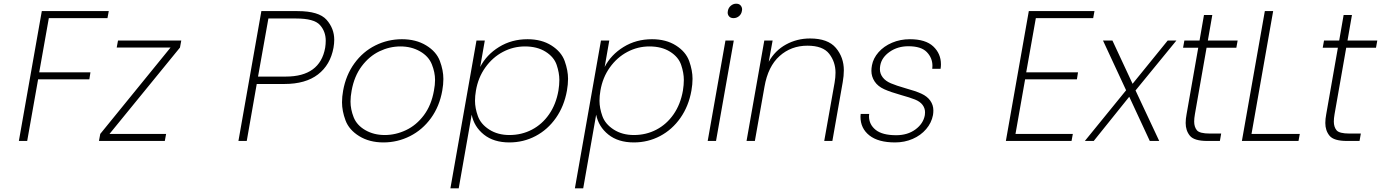

<svg xmlns="http://www.w3.org/2000/svg" viewBox="-20 -762 7466 1038"><path d="M568 -702 561 -664H244L192 -371H469L463 -333H186L127 0H82L206 -702Z M572 -38H878L871 0H515L522 -38L902 -505H611L618 -543H960L953 -505Z M1783 -504Q1766 -411 1699 -359.5Q1632 -308 1518 -308H1368L1314 0H1269L1393 -702H1588Q1704 -702 1745.5 -655Q1787 -608 1787 -547Q1787 -527 1783 -504ZM1525 -348Q1710 -348 1738 -504Q1741 -524 1741 -542Q1741 -592 1709.5 -627Q1678 -662 1581 -662H1431L1375 -348Z M2053 8Q1977 8 1922 -26Q1867 -60 1848 -111Q1829 -162 1829 -209Q1829 -239 1835 -272Q1850 -356 1896 -419.5Q1942 -483 2009.5 -516.5Q2077 -550 2153 -550Q2229 -550 2284 -516.5Q2339 -483 2358 -432.5Q2377 -382 2377 -335Q2377 -305 2371 -272Q2356 -187 2310 -123.5Q2264 -60 2196.5 -26Q2129 8 2053 8ZM2060 -32Q2119 -32 2175 -58.5Q2231 -85 2271.5 -139Q2312 -193 2326 -272Q2332 -303 2332 -330Q2332 -371 2314.5 -414.5Q2297 -458 2250.5 -484.5Q2204 -511 2145 -511Q2086 -511 2031 -484.5Q1976 -458 1935.5 -404Q1895 -350 1881 -272Q1875 -240 1875 -213Q1875 -171 1892 -128Q1909 -85 1955 -58.5Q2001 -32 2060 -32Z M2576 -400Q2610 -466 2678 -508Q2746 -550 2832 -550Q2908 -550 2961.5 -516Q3015 -482 3033 -431.5Q3051 -381 3051 -336Q3051 -306 3045 -272Q3030 -188 2985.5 -124.5Q2941 -61 2875.5 -26.5Q2810 8 2734 8Q2649 8 2596 -34.5Q2543 -77 2530 -142L2460 256H2415L2556 -543H2601ZM2999 -272Q3004 -303 3004 -330Q3004 -368 2989.5 -411Q2975 -454 2929.5 -482.5Q2884 -511 2818 -511Q2755 -511 2699 -481.5Q2643 -452 2604 -397.5Q2565 -343 2553 -272Q2548 -243 2548 -217Q2548 -178 2563.5 -134.5Q2579 -91 2625 -61.5Q2671 -32 2734 -32Q2800 -32 2855.5 -61Q2911 -90 2948.5 -144Q2986 -198 2999 -272Z M3249 -400Q3283 -466 3351 -508Q3419 -550 3505 -550Q3581 -550 3634.5 -516Q3688 -482 3706 -431.5Q3724 -381 3724 -336Q3724 -306 3718 -272Q3703 -188 3658.5 -124.5Q3614 -61 3548.5 -26.5Q3483 8 3407 8Q3322 8 3269 -34.5Q3216 -77 3203 -142L3133 256H3088L3229 -543H3274ZM3672 -272Q3677 -303 3677 -330Q3677 -368 3662.5 -411Q3648 -454 3602.5 -482.5Q3557 -511 3491 -511Q3428 -511 3372 -481.5Q3316 -452 3277 -397.5Q3238 -343 3226 -272Q3221 -243 3221 -217Q3221 -178 3236.5 -134.5Q3252 -91 3298 -61.5Q3344 -32 3407 -32Q3473 -32 3528.5 -61Q3584 -90 3621.5 -144Q3659 -198 3672 -272Z M3946 -664Q3930 -664 3922 -673Q3914 -682 3914 -694Q3914 -699 3915 -703Q3918 -720 3931 -731Q3944 -742 3960 -742Q3976 -742 3984 -732.5Q3992 -723 3992 -711Q3992 -707 3991 -703Q3988 -685 3975 -674.5Q3962 -664 3946 -664ZM3947 -543 3851 0H3806L3902 -543Z M4359 -554Q4456 -554 4499 -503Q4542 -452 4542 -382Q4542 -352 4536 -318L4480 0H4436L4492 -315Q4497 -344 4497 -369Q4497 -427 4463 -471Q4429 -515 4345 -515Q4257 -515 4194.5 -459Q4132 -403 4113 -293L4061 0H4016L4112 -543H4157L4136 -428Q4170 -489 4229.5 -521.5Q4289 -554 4359 -554Z M4819 8Q4728 8 4680 -30Q4632 -68 4632 -131Q4632 -138 4633 -146H4679Q4678 -140 4678 -134Q4678 -89 4714 -60Q4750 -31 4825 -31Q4887 -31 4929.5 -62.5Q4972 -94 4980 -140Q4981 -148 4981 -155Q4981 -177 4967.5 -195Q4954 -213 4926.5 -224Q4899 -235 4852 -248Q4795 -264 4760.5 -279.5Q4726 -295 4708.5 -321.5Q4691 -348 4691 -379Q4691 -393 4694 -409Q4701 -447 4729.5 -479.5Q4758 -512 4802.5 -531Q4847 -550 4899 -550Q4984 -550 5025.5 -511Q5067 -472 5067 -414Q5067 -403 5065 -390H5020Q5021 -398 5021 -406Q5021 -449 4990.5 -480.5Q4960 -512 4891 -512Q4833 -512 4790 -482Q4747 -452 4739 -409Q4737 -398 4737 -388Q4737 -364 4752 -344Q4767 -324 4796.5 -311.5Q4826 -299 4875 -285Q4930 -270 4961.5 -255.5Q4993 -241 5009.5 -217.5Q5026 -194 5026 -165Q5026 -153 5024 -140Q5016 -98 4987 -64Q4958 -30 4914 -11Q4870 8 4819 8Z M5580 -664 5528 -371H5808L5802 -333H5522L5470 -38H5780L5773 0H5418L5542 -702H5897L5890 -664Z M6196 0 6085 -239 5893 0H5845L6068 -274L5943 -543H5994L6103 -309L6293 -543H6340L6119 -273L6247 0Z M6503 -504 6440 -145Q6436 -122 6436 -105Q6436 -76 6450.5 -58Q6465 -40 6521 -40H6582L6575 0H6507Q6436 0 6413 -28Q6390 -56 6390 -97Q6390 -119 6395 -145L6458 -504H6376L6383 -543H6465L6489 -681H6534L6510 -543H6671L6664 -504Z M6746 -38H7007L7000 0H6694L6818 -702H6863Z M7258 -504 7195 -145Q7191 -122 7191 -105Q7191 -76 7205.5 -58Q7220 -40 7276 -40H7337L7330 0H7262Q7191 0 7168 -28Q7145 -56 7145 -97Q7145 -119 7150 -145L7213 -504H7131L7138 -543H7220L7244 -681H7289L7265 -543H7426L7419 -504Z"/></svg>

Font: Fz Poppins ExtLt
Style: Italic
Weight: 200
Italic angle: -10°
Designer: Ninad Kale (Devanagari), Jonny Pinhorn (Latin)
Foundry: Indian Type Foundry
Version: Vit hóa bi Vntype.Com & FontZin.Com